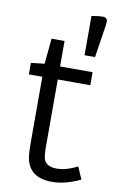

<svg xmlns="http://www.w3.org/2000/svg" viewBox="-96 -924 610 986"><g transform="rotate(10 208.5 -430.5)"><path d="M395 -27.8Q315.4 9.8 248 9.8Q126 9.8 109.4 -94.7Q105.5 -119.6 105.5 -167V-513.2H35.2V-573.2L105.5 -581.1L118.2 -713.9H186V-581.1H355.5V-513.2H186V-168.5Q186 -108.4 194.8 -91.8Q210.9 -61.5 259.3 -61.5Q307.6 -61.5 367.2 -91.3ZM357.4 -871.1Q382.3 -871.1 382.3 -848.1Q382.3 -841.8 379.9 -824.7L354.5 -659.7H299.8V-864.3L310.5 -866.2Q338.9 -871.1 357.4 -871.1Z"/></g></svg>

Font: Armata
Style: Regular
Weight: 400
Designer: Viktoriya Grabowska
Foundry: Viktoriya Grabowska
Version: Version 1.003